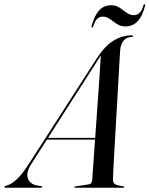

<svg xmlns="http://www.w3.org/2000/svg" viewBox="-74 -874 696 894"><path d="M70.5 -108.5Q45.5 -68.5 56.2 -42Q67 -15.5 100 -10L117 -7.5Q120 -7.5 121.2 -6.5Q122.5 -5.5 122.5 -3.5Q122.5 -2 121 -1Q119.5 0 116.5 0H-48Q-51.5 0 -52.8 -0.8Q-54 -1.5 -54 -3Q-54 -5.5 -51.8 -6.8Q-49.5 -8 -45 -9.5Q-21.5 -15 4.5 -39.5Q30.5 -64 60.5 -111L377.5 -603.5Q414.5 -660.5 455 -685Q495.5 -709.5 538 -709.5Q542 -709.5 543.8 -708.5Q545.5 -707.5 545.5 -705.5Q545.5 -704 544.2 -703Q543 -702 539.5 -702Q517 -701.5 502.5 -685.8Q488 -670 485.5 -639.5Q485 -633 483 -599.8Q481 -566.5 478.2 -515.5Q475.5 -464.5 472 -404.8Q468.5 -345 465 -284.8Q461.5 -224.5 458.5 -172.2Q455.5 -120 453.8 -84.5Q452 -49 452 -39.5Q452 -30 454.8 -23.8Q457.5 -17.5 468 -13.5Q478.5 -9.5 499.5 -6.5Q505 -6 505 -3Q505 -2 503.8 -1Q502.5 0 500 0H276.5Q275 0 273.5 -1Q272 -2 272 -3Q272 -4.5 273 -5.2Q274 -6 276 -6L336 -15Q347 -16.5 350.8 -21.8Q354.5 -27 355.5 -36Q356 -46 358.5 -80.8Q361 -115.5 364.5 -166Q368 -216.5 372.2 -274.8Q376.5 -333 380.5 -391Q384.5 -449 388 -498.8Q391.5 -548.5 393.5 -582.5Q395.5 -616.5 396 -626H402.5Q402 -625 400.2 -622.8Q398.5 -620.5 394.8 -614.8Q391 -609 383 -596.5ZM137 -224 141 -232H400L400.5 -224ZM510 -751Q492 -751 478.8 -757.8Q465.5 -764.5 454 -773.8Q442.5 -783 430.8 -789.8Q419 -796.5 405 -796.5Q372.5 -796.5 361 -752.5Q359 -746 355 -746Q351 -746 352.5 -752.5Q365 -800.5 387 -825Q409 -849.5 443.5 -849.5Q461.5 -849.5 475 -842.5Q488.5 -835.5 499.8 -826.2Q511 -817 523 -810.2Q535 -803.5 549.5 -803.5Q581.5 -803.5 593 -847.5Q594.5 -854 599 -854Q603.5 -854 601.5 -847.5Q589.5 -799.5 567 -775.2Q544.5 -751 510 -751Z"/></svg>

Font: Fraunces 120pt
Style: Italic
Weight: 400
Italic angle: -16°
Version: Version 1.000;[b76b70a41]